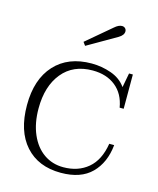

<svg xmlns="http://www.w3.org/2000/svg" viewBox="-104 -744 680 828"><g transform="rotate(15 235.5 -330.0)"><path d="M195 -561 305 -654Q323 -670 338 -670Q347 -670 352.5 -664.5Q358 -659 358 -651Q358 -634 336 -621L206 -546ZM30 -235Q30 -350 89.5 -415Q149 -480 254 -480Q299 -480 341.5 -465Q384 -450 408 -416L420 -480H437V-327H419Q409 -387 368.5 -419.5Q328 -452 266 -452Q179 -452 130.5 -392.5Q82 -333 82 -234Q82 -168 103.5 -118.5Q125 -69 163 -42.5Q201 -16 250 -16Q316 -16 360 -53Q404 -90 416 -165H438Q430 -85 382.5 -37.5Q335 10 246 10Q145 10 87.5 -54.5Q30 -119 30 -235Z"/></g></svg>

Font: Taviraj ExtraLight
Style: Regular
Weight: 200
Designer: Katatrad Team
Foundry: CadsonDemak
Version: Version 1.030